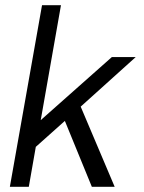

<svg xmlns="http://www.w3.org/2000/svg" viewBox="-20 -720 554 740"><path d="M18 0H91L118 -154L230 -254L334 0H422L291 -309L503 -500H411L137 -257L215 -700H142Z"/></svg>

Font: Uncut Sans
Style: Italic
Weight: 400
Italic angle: -10°
Designer: Kasper Nordkvist
Foundry: Uncut Type
Version: Version 1.111;FEAKit 1.0